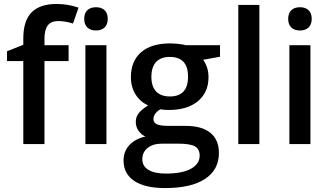

<svg xmlns="http://www.w3.org/2000/svg" viewBox="-20 -733 1676 977"><path d="M329.1 -503V-422.1H206.3V0H98.6V-422.1H15.7V-472.2L98.6 -505.1V-537.9Q98.6 -626.9 140.5 -669.9Q182.5 -712.8 268.5 -712.8Q325.6 -712.8 379.7 -694.1L351.4 -613.2Q311.9 -625.9 275.8 -625.9Q239.6 -625.9 223 -603.6Q206.3 -581.4 206.3 -535.9V-503Z M521.7 -503V0H414.6V-503ZM528.3 -637.3Q528.3 -609.2 512.6 -593.5Q497 -577.9 468.4 -577.9Q439.8 -577.9 424.2 -593.5Q408.5 -609.2 408.5 -637.3Q408.5 -665.3 424.2 -680.7Q439.8 -696.2 468.4 -696.2Q497 -696.2 512.6 -680.7Q528.3 -665.3 528.3 -637.3Z M804.3 -2Q758.3 -2 731.3 19.7Q704.2 41.5 704.2 77.1Q704.2 112.7 735.3 131.4Q766.4 150.2 823.1 150.2Q908 150.2 952 125.6Q996 101.1 996 58.6Q996 26.3 972.4 12.1Q948.9 -2 885.2 -2ZM1099.6 -503V-444.4L1013.7 -428.7Q1041 -390.8 1041 -340.2Q1041 -262.9 987.1 -218.1Q933.3 -173.4 839.2 -173.4Q813.4 -173.4 795.8 -176.9Q760.9 -155.7 760.9 -126.9Q760.9 -109.2 777.8 -100.9Q794.7 -92.5 836.7 -92.5H924.2Q1007.1 -92.5 1050.6 -57.1Q1094 -21.7 1094 45.5Q1094 130.9 1023.3 177.5Q952.5 224 819.5 224Q717.4 224 663 187.6Q608.7 151.2 608.7 83.9Q608.7 37.4 637.8 5.8Q666.8 -25.8 719.9 -38.4Q698.7 -47.5 684.8 -67.7Q670.9 -88 670.9 -112.7Q670.9 -137.5 685.8 -157Q700.7 -176.4 734.1 -196.7Q694.1 -213.9 670.1 -252Q646.1 -290.2 646.1 -340.2Q646.1 -422.1 697.9 -467.1Q749.7 -512.1 845.3 -512.1Q866 -512.1 890 -509.4Q914.1 -506.6 925.2 -503ZM844.3 -443.4Q797.8 -443.4 774 -417.1Q750.3 -390.8 750.3 -342Q750.3 -293.2 774.5 -267.7Q798.8 -242.2 844.3 -242.2Q936.8 -242.2 936.8 -342.8Q936.8 -443.4 844.3 -443.4Z M1299.8 -707.8V0H1192.6V-707.8Z M1559.7 -503V0H1452.5V-503ZM1566.2 -637.3Q1566.2 -609.2 1550.6 -593.5Q1534.9 -577.9 1506.3 -577.9Q1477.8 -577.9 1462.1 -593.5Q1446.4 -609.2 1446.4 -637.3Q1446.4 -665.3 1462.1 -680.7Q1477.8 -696.2 1506.3 -696.2Q1534.9 -696.2 1550.6 -680.7Q1566.2 -665.3 1566.2 -637.3Z"/></svg>

Font: Khula Semibold
Style: Regular
Weight: 600
Designer: Erin McLaughlin, Steve Matteson
Version: Version 1.000;PS 1.0;hotconv 1.0.72;makeotf.lib2.5.5900; ttf